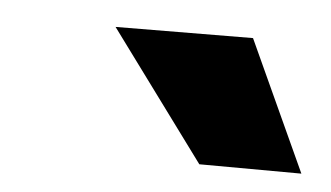

<svg xmlns="http://www.w3.org/2000/svg" viewBox="-28 -786 388 225"><g transform="rotate(5 166.5 -673.5)"><path d="M262.2 -750 332.5 -596.7 212.4 -597.2 100.6 -749Z"/></g></svg>

Font: Roboto Condensed Black
Style: Italic
Weight: 900
Italic angle: -12°
Designer: Christian Robertson
Foundry: Google
Version: Version 3.008; 2023